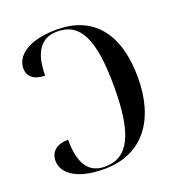

<svg xmlns="http://www.w3.org/2000/svg" viewBox="-132 -835 892 956"><g transform="rotate(-20 314.0 -357.0)"><path d="M260 10C464 10 572 -138 572 -361C572 -598 464 -724 273 -724C122 -724 51 -665 51 -598C51 -555 83 -528 141 -528C141 -650 184 -714 272 -714C393 -714 445 -612 445 -359C445 -108 391 0 267 0C175 0 139 -70 139 -189C79 -189 44 -160 44 -111C44 -52 103 10 260 10Z"/></g></svg>

Font: Noto Serif Display Medium
Style: Regular
Weight: 500
Designer: Monotype Design Team
Foundry: Monotype Imaging Inc.
Version: Version 2.009